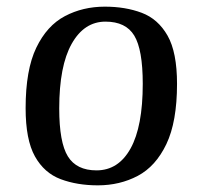

<svg xmlns="http://www.w3.org/2000/svg" viewBox="-20 -544 599 577"><path d="M274 13Q212 13 162.5 -5.5Q113 -24 85 -74Q57 -124 57 -219Q57 -334 89 -400.5Q121 -467 175 -495.5Q229 -524 295 -524Q357 -524 406 -505.5Q455 -487 483.5 -437Q512 -387 512 -292Q512 -178 480 -111Q448 -44 394 -15.5Q340 13 274 13ZM270 -32Q336 -32 372.5 -98Q409 -164 409 -292Q409 -395 383.5 -437Q358 -479 297 -479Q233 -479 195.5 -412.5Q158 -346 158 -218Q158 -116 184 -74Q210 -32 270 -32Z"/></svg>

Font: BriemHand
Style: Regular
Weight: 400
Designer: Gunnlaugur SE Briem, Eben Sorkin
Foundry: Sorkin Type
Version: Version 1.001; ttfautohint (v1.8.4.7-5d5b)